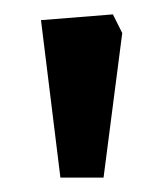

<svg xmlns="http://www.w3.org/2000/svg" viewBox="-20 -701 227 267"><path d="M64 -454 37 -673 137 -681 150 -655 124 -454Z"/></svg>

Font: Kreon Light
Style: Regular
Weight: 400
Version: Version 2.002